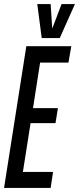

<svg xmlns="http://www.w3.org/2000/svg" viewBox="-30 -928 390 948"><path d="M-10 0 100 -700H322L308 -619H168L133 -394H256L244 -320H121L83 -79H232L220 0ZM340 -908 265 -740H176L154 -908H220L228 -787L274 -908Z"/></svg>

Font: Georama Extra Condensed Medium
Style: Italic
Weight: 500
Width: 2
Italic angle: -9°
Designer: Jean-Baptiste Levee
Foundry: Production Type
Version: Version 1.000